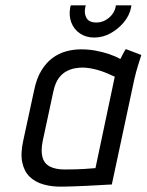

<svg xmlns="http://www.w3.org/2000/svg" viewBox="-20 -692 547 716"><path d="M470 -672H412L411 -665Q406 -642 385.5 -625Q365 -608 340 -608Q312 -608 302.5 -625Q293 -642 298 -665L300 -672H244L242 -665Q236 -634 246 -608Q256 -582 278.5 -567Q301 -552 331 -552Q363 -552 391.5 -567.5Q420 -583 441.5 -608.5Q463 -634 469 -665ZM507 -487 449 -509Q442 -498 435.5 -485Q429 -472 429 -472Q411 -482 387.5 -490Q364 -498 337.5 -503Q311 -508 282 -508Q254 -508 226.5 -500.5Q199 -493 175.5 -475.5Q152 -458 134 -428.5Q116 -399 107 -354L67 -169Q56 -120 63 -86.5Q70 -53 90.5 -33Q111 -13 143 -4Q175 5 214 4Q231 4 254.5 3Q278 2 303 1Q328 0 349.5 -1.5Q371 -3 384.5 -3.5Q398 -4 397 -4L481 -397Q488 -427 496 -452Q504 -477 507 -487ZM139 -165 179 -351Q186 -383 199 -400.5Q212 -418 228.5 -426.5Q245 -435 260.5 -437.5Q276 -440 287 -440Q301 -440 315.5 -437.5Q330 -435 344.5 -431Q359 -427 375 -420.5Q391 -414 408 -406L336 -65Q332 -65 321.5 -64Q311 -63 295.5 -62Q280 -61 261 -60.5Q242 -60 221 -60Q187 -60 166 -71Q145 -82 138.5 -105.5Q132 -129 139 -165Z"/></svg>

Font: Advent Pro Medium
Style: Italic
Weight: 500
Italic angle: -12°
Version: Version 3.000